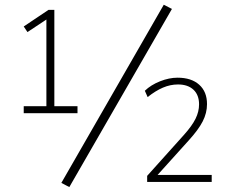

<svg xmlns="http://www.w3.org/2000/svg" viewBox="-20 -760 973 802"><path d="M173.8 -691.4H193.4L94.7 -626L79.1 -649.4L182.6 -718.8H207V-301.8H173.8ZM79.1 -316.4H303.7V-287.1H79.1ZM236.3 3.9 664.1 -740.2 698.2 -722.7 269.5 21.5ZM594.7 -25.4 749 -197.3Q782.2 -234.4 796.9 -264.2Q811.5 -293.9 811.5 -324.2Q811.5 -363.3 788.1 -385.3Q764.6 -407.2 723.6 -407.2Q691.4 -407.2 660.6 -394Q629.9 -380.9 596.7 -354.5L585 -380.9Q610.4 -405.3 648.4 -420.4Q686.5 -435.5 721.7 -435.5Q779.3 -435.5 812 -406.2Q844.7 -377 844.7 -325.2Q844.7 -288.1 826.7 -252.9Q808.6 -217.8 768.6 -173.8L625 -14.6L618.2 -29.3H864.3V0H594.7Z"/></svg>

Font: Min Sans VF VF
Style: Regular
Weight: 400
Designer: Jinseong-Kim, NotoSansCJK, Nunito
Foundry: Jinseong-Kim
Version: Version 1.420;Glyphs 3.1.2 (3151)